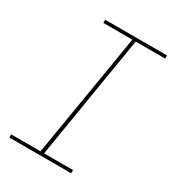

<svg xmlns="http://www.w3.org/2000/svg" viewBox="-178 -838 855 941"><g transform="rotate(30 250.0 -367.5)"><path d="M21 0V-18H187L303 -717H139V-735H489V-717H322L207 -18H371V0Z"/></g></svg>

Font: Iosevka SS04 Thin Oblique
Style: Regular
Weight: 100
Italic angle: -9°
Monospace: yes
Designer: Belleve Invis
Foundry: Belleve Invis
Version: Version 19.0.0; ttfautohint (v1.8.4)